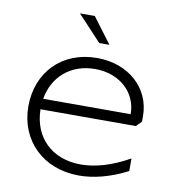

<svg xmlns="http://www.w3.org/2000/svg" viewBox="-83 -811 823 891"><g transform="rotate(10 329.0 -365.0)"><path d="M382 -616 292 -736H222L334 -616ZM122.8 -316C140.7 -421.5 221 -494 337 -494C451.8 -494 535 -419.2 535 -316ZM61 -270C61 -109.9 178.1 6 347 6C416.8 6 493.7 -13.5 574.3 -55.1V-114.5C490.7 -67 413.3 -46 347 -46C209.6 -46 120.8 -135 119 -266H568L593 -291V-316C593 -449.4 485.5 -546 337 -546C171.1 -546 61 -430.1 61 -270Z"/></g></svg>

Font: Resamitz
Style: Regular
Weight: 500
Designer: gluk
Foundry: gluk
Version: Version 0.047